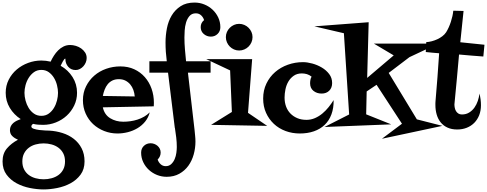

<svg xmlns="http://www.w3.org/2000/svg" viewBox="-20 -980 3800 1498"><path d="M656.2 -527.3Q656.2 -509.8 649.4 -493.2Q642.6 -476.6 630.9 -463.4Q619.1 -450.2 603.5 -441.9Q587.9 -433.6 570.3 -433.6Q534.2 -433.6 512.2 -459Q490.2 -484.4 490.2 -518.6V-522.5Q485.4 -523.4 480 -516.1Q474.6 -508.8 469.2 -499Q463.9 -489.3 459.5 -480Q455.1 -470.7 453.1 -466.8Q511.7 -433.6 546.4 -378.4Q581.1 -323.2 581.1 -255.9Q581.1 -203.1 559.1 -157.2Q537.1 -111.3 500.5 -77.6Q463.9 -43.9 416 -24.9Q368.2 -5.9 316.4 -5.9Q296.9 -5.9 277.3 -7.3Q257.8 -8.8 238.3 -13.7Q224.6 -4.9 224.6 6.8Q224.6 18.6 243.7 24.9Q262.7 31.2 286.6 34.2Q310.5 37.1 333.5 38.1Q356.4 39.1 364.3 39.1Q417 42 466.8 57.6Q516.6 73.2 555.2 103Q593.8 132.8 616.7 176.8Q639.6 220.7 639.6 279.3Q639.6 340.8 608.4 382.8Q577.1 424.8 529.8 450.2Q482.4 475.6 426.3 486.8Q370.1 498 320.3 498Q269.5 498 213.4 486.8Q157.2 475.6 109.9 450.2Q62.5 424.8 31.2 382.8Q0 340.8 0 279.3Q0 217.8 34.2 177.7Q68.4 137.7 120.1 110.4Q94.7 99.6 76.2 82Q57.6 64.5 57.6 35.2Q57.6 17.6 64.9 3.4Q72.3 -10.7 84.5 -21Q96.7 -31.2 111.8 -38.6Q127 -45.9 141.6 -50.8Q88.9 -85 56.6 -138.2Q24.4 -191.4 24.4 -255.9Q24.4 -311.5 47.9 -357.9Q71.3 -404.3 110.4 -437.5Q149.4 -470.7 199.7 -489.3Q250 -507.8 302.7 -507.8Q337.9 -507.8 375 -499Q385.7 -522.5 400.4 -545.4Q415 -568.4 433.6 -586.9Q452.1 -605.5 475.6 -617.2Q499 -628.9 527.3 -628.9Q548.8 -628.9 571.8 -622.1Q594.7 -615.2 613.3 -602.1Q631.8 -588.9 644 -570.3Q656.2 -551.8 656.2 -527.3ZM432.6 -255.9Q432.6 -283.2 424.8 -314.9Q417 -346.7 400.9 -373Q384.8 -399.4 360.4 -417Q335.9 -434.6 302.7 -434.6Q269.5 -434.6 245.1 -417Q220.7 -399.4 204.1 -373Q187.5 -346.7 179.2 -315.4Q170.9 -284.2 170.9 -255.9Q170.9 -227.5 179.2 -195.8Q187.5 -164.1 203.6 -137.7Q219.7 -111.3 244.6 -93.8Q269.5 -76.2 302.7 -76.2Q335.9 -76.2 360.4 -93.8Q384.8 -111.3 400.9 -138.2Q417 -165 424.8 -196.3Q432.6 -227.5 432.6 -255.9ZM487.3 279.3Q487.3 243.2 473.6 216.8Q460 190.4 436.5 172.9Q413.1 155.3 382.8 147Q352.5 138.7 320.3 138.7Q288.1 138.7 257.8 147Q227.5 155.3 204.6 172.9Q181.6 190.4 168 216.8Q154.3 243.2 154.3 279.3Q154.3 315.4 168 341.8Q181.6 368.2 204.6 385.3Q227.5 402.3 257.8 410.6Q288.1 418.9 320.3 418.9Q352.5 418.9 382.8 410.6Q413.1 402.3 436.5 385.3Q460 368.2 473.6 341.8Q487.3 315.4 487.3 279.3Z M1180.7 -177.7Q1180.7 -170.9 1180.2 -164.1Q1179.7 -157.2 1179.7 -150.4L782.2 -142.6Q794.9 -85 839.8 -57.6Q884.8 -30.3 941.4 -30.3Q968.8 -30.3 997.1 -34.2Q1025.4 -38.1 1052.7 -46.9Q1080.1 -55.7 1104.5 -69.8Q1128.9 -84 1148.4 -103.5Q1137.7 -62.5 1112.3 -31.2Q1086.9 0 1052.2 20.5Q1017.6 41 977.1 51.3Q936.5 61.5 896.5 61.5Q841.8 61.5 792.5 42Q743.2 22.5 706.5 -11.7Q669.9 -45.9 648.4 -93.8Q627 -141.6 627 -198.2Q627 -257.8 651.4 -306.6Q675.8 -355.5 715.8 -390.1Q755.9 -424.8 808.6 -443.4Q861.3 -461.9 918.9 -461.9Q979.5 -461.9 1027.8 -439.5Q1076.2 -417 1110.4 -377.9Q1144.5 -338.9 1162.6 -287.6Q1180.7 -236.3 1180.7 -177.7ZM1031.2 -227.5Q1029.3 -253.9 1020.5 -278.3Q1011.7 -302.7 996.1 -321.3Q980.5 -339.8 958.5 -351.1Q936.5 -362.3 907.2 -362.3Q877.9 -362.3 856.4 -351.6Q835 -340.8 820.3 -322.8Q805.7 -304.7 796.4 -280.8Q787.1 -256.8 782.2 -231.4Z M1699.2 -767.6Q1699.2 -736.3 1677.7 -715.3Q1656.2 -694.3 1625 -694.3Q1593.8 -694.3 1569.8 -714.8Q1545.9 -735.4 1545.9 -768.6Q1545.9 -801.8 1572.3 -823.2Q1565.4 -845.7 1548.8 -860.8Q1532.2 -876 1507.8 -876Q1476.6 -876 1458.5 -855Q1440.4 -834 1431.6 -804.2Q1422.9 -774.4 1420.9 -742.2Q1418.9 -710 1418.9 -688.5Q1418.9 -641.6 1422.9 -595.2Q1426.8 -548.8 1431.6 -502H1623V-413.1H1446.3L1498 34.2Q1500 56.6 1502.4 79.6Q1504.9 102.5 1504.9 125Q1504.9 175.8 1491.2 225.1Q1477.5 274.4 1449.7 313Q1421.9 351.6 1379.4 375.5Q1336.9 399.4 1280.3 399.4Q1241.2 399.4 1205.6 385.3Q1169.9 371.1 1142.1 345.7Q1114.3 320.3 1097.7 285.6Q1081.1 251 1081.1 210.9Q1081.1 178.7 1102.5 158.2Q1124 137.7 1155.3 137.7Q1169.9 137.7 1184.1 143.1Q1198.2 148.4 1209.5 158.2Q1220.7 168 1227.1 181.2Q1233.4 194.3 1233.4 210Q1233.4 241.2 1210 264.6Q1216.8 286.1 1233.4 301.3Q1250 316.4 1272.5 316.4Q1298.8 316.4 1315.9 300.3Q1333 284.2 1342.8 261.2Q1352.5 238.3 1356 212.4Q1359.4 186.5 1359.4 167Q1359.4 129.9 1355 92.8Q1350.6 55.7 1344.7 18.6L1343.8 17.6L1291 -413.1H1145.5V-502H1281.2Q1276.4 -539.1 1273.9 -575.2Q1271.5 -611.3 1271.5 -648.4Q1271.5 -703.1 1282.2 -758.8Q1293 -814.5 1319.3 -858.9Q1345.7 -903.3 1389.2 -931.6Q1432.6 -960 1498 -960Q1538.1 -960 1574.2 -945.3Q1610.4 -930.7 1638.2 -904.8Q1666 -878.9 1682.6 -843.8Q1699.2 -808.6 1699.2 -767.6Z M1950.2 -690.4Q1950.2 -668.9 1941.9 -649.9Q1933.6 -630.9 1919.4 -616.7Q1905.3 -602.5 1886.2 -594.2Q1867.2 -585.9 1845.7 -585.9Q1824.2 -585.9 1805.7 -594.2Q1787.1 -602.5 1772.9 -616.7Q1758.8 -630.9 1750.5 -649.9Q1742.2 -668.9 1742.2 -690.4Q1742.2 -711.9 1750.5 -730.5Q1758.8 -749 1772.9 -763.2Q1787.1 -777.3 1805.7 -785.6Q1824.2 -793.9 1845.7 -793.9Q1867.2 -793.9 1886.2 -785.6Q1905.3 -777.3 1919.4 -763.2Q1933.6 -749 1941.9 -730.5Q1950.2 -711.9 1950.2 -690.4ZM2064.5 2 1627 -5.9 1789.1 -106.4 1775.4 -430.7 1588.9 -518.6H1947.3L1915 -99.6Z M2583 -199.2Q2584 -136.7 2565.9 -87.9Q2547.9 -39.1 2513.2 -5.9Q2478.5 27.3 2429.2 44.4Q2379.9 61.5 2319.3 61.5Q2259.8 61.5 2207.5 42Q2155.3 22.5 2116.7 -13.7Q2078.1 -49.8 2055.7 -99.6Q2033.2 -149.4 2033.2 -210.9Q2033.2 -275.4 2058.6 -328.1Q2084 -380.9 2127 -418Q2169.9 -455.1 2226.1 -475.1Q2282.2 -495.1 2343.8 -495.1Q2377 -495.1 2416.5 -484.4Q2456.1 -473.6 2490.7 -453.1Q2525.4 -432.6 2548.3 -402.3Q2571.3 -372.1 2571.3 -332Q2571.3 -294.9 2548.8 -272.5Q2526.4 -250 2489.3 -250Q2452.1 -250 2425.8 -271Q2399.4 -292 2399.4 -330.1Q2399.4 -342.8 2401.9 -356.9Q2404.3 -371.1 2411.1 -381.8Q2394.5 -395.5 2375 -401.4Q2355.5 -407.2 2335 -407.2Q2297.9 -407.2 2272 -389.2Q2246.1 -371.1 2230 -343.8Q2213.9 -316.4 2207 -282.7Q2200.2 -249 2200.2 -218.8Q2200.2 -180.7 2211.9 -148.9Q2223.6 -117.2 2246.1 -94.2Q2268.6 -71.3 2299.8 -58.1Q2331.1 -44.9 2371.1 -44.9Q2406.2 -44.9 2437.5 -58.6Q2468.8 -72.3 2495.1 -94.2Q2521.5 -116.2 2543.5 -143.6Q2565.4 -170.9 2583 -199.2Z M3431.6 2 2960 102.5 3116.2 -14.6 2918 -318.4 2840.8 -266.6 2836.9 -87.9 3032.2 -9.8 2511.7 10.7 2704.1 -86.9 2663.1 -720.7 2432.6 -774.4 2856.4 -806.6 2844.7 -372.1 3051.8 -547.9 2897.5 -639.6H3399.4L3174.8 -534.2L3012.7 -411.1L3232.4 -48.8Z M3759.8 -630.9 3751 -539.1Q3703.1 -543 3656.2 -546.4Q3609.4 -549.8 3561.5 -554.7Q3553.7 -461.9 3544.9 -370.1Q3536.1 -278.3 3527.3 -185.5Q3527.3 -180.7 3526.4 -175.8Q3525.4 -170.9 3525.4 -166Q3525.4 -152.3 3528.3 -138.2Q3531.2 -124 3538.1 -112.8Q3544.9 -101.6 3556.2 -94.2Q3567.4 -86.9 3584 -86.9Q3616.2 -86.9 3640.6 -102.1Q3665 -117.2 3681.6 -140.6Q3698.2 -164.1 3708 -192.9Q3717.8 -221.7 3720.7 -250Q3732.4 -204.1 3732.4 -159.2Q3732.4 -116.2 3718.8 -81.5Q3705.1 -46.9 3680.7 -22Q3656.2 2.9 3622.1 16.6Q3587.9 30.3 3546.9 30.3Q3503.9 30.3 3471.7 15.6Q3439.5 1 3418.5 -24.9Q3397.5 -50.8 3387.2 -85.9Q3377 -121.1 3377 -161.1Q3377 -168.9 3377 -175.8Q3377 -182.6 3377.9 -190.4Q3385.7 -285.2 3393.1 -377.4Q3400.4 -469.7 3406.2 -564.5Q3379.9 -566.4 3354 -568.8Q3328.1 -571.3 3301.8 -574.2L3305.7 -651.4Q3326.2 -652.3 3348.6 -658.2Q3371.1 -664.1 3392.1 -673.8Q3413.1 -683.6 3431.2 -697.3Q3449.2 -710.9 3460.9 -728.5Q3471.7 -746.1 3481 -766.6Q3490.2 -787.1 3497.6 -809.6Q3504.9 -832 3509.8 -854Q3514.6 -876 3516.6 -896.5L3596.7 -894.5L3571.3 -650.4Z"/></svg>

Font: Fontdiner Swanky
Style: Regular
Weight: 400
Designer: Font Diner, Inc
Foundry: Font Diner, Inc
Version: Version 1.001